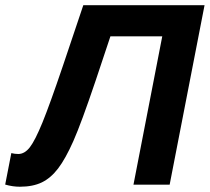

<svg xmlns="http://www.w3.org/2000/svg" viewBox="-80 -708 804 736"><path d="M542 -568.8H343.3L286.6 -398.9Q231.4 -235.4 201.2 -167.2Q170.9 -99.1 142.8 -62.3Q114.7 -25.4 80.3 -8.8Q45.9 7.8 -3.9 7.8Q-31.7 7.8 -60.1 -0.5L-36.6 -121.1Q-22.9 -117.7 -9.8 -117.7Q14.6 -117.7 34.7 -143.8Q54.7 -169.9 82.8 -238.5Q110.8 -307.1 161.6 -457L239.3 -688H704.1L570.3 0H431.6Z"/></svg>

Font: Liberation Sans
Style: Bold Italic
Weight: 700
Italic angle: -12°
Designer: Steve Matteson
Foundry: Ascender Corporation
Version: Version 2.1.5